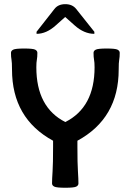

<svg xmlns="http://www.w3.org/2000/svg" viewBox="-20 -885 596 913"><path d="M32.2 -633.8Q32.2 -643.6 43 -648.9Q53.7 -654.3 95.2 -654.3Q136.7 -654.3 147.2 -648.9Q157.7 -643.6 157.7 -633.8Q157.7 -613.3 155.3 -601.1Q152.8 -588.9 152.8 -564.9Q152.8 -374.5 290.5 -304.7Q429.7 -374.5 429.7 -564.9Q429.7 -588.9 427.2 -601.1Q424.8 -613.3 424.8 -633.8Q424.8 -643.6 435.5 -648.9Q446.3 -654.3 487.3 -654.3Q528.3 -654.3 538.8 -648.9Q549.3 -643.6 549.3 -633.8Q549.3 -613.3 546.9 -601.1Q544.4 -588.9 544.4 -554.2Q544.4 -322.3 348.1 -215.8V-187Q348.1 -107.4 350.6 -70.3Q353 -33.2 353 -12.7Q353 -2.9 342.5 2.4Q332 7.8 290.5 7.8Q249 7.8 238.3 2.4Q227.5 -2.9 227.5 -12.7Q227.5 -33.2 230 -70.3Q232.4 -107.4 232.4 -187V-215.8Q37.1 -322.3 37.1 -554.2Q37.1 -588.9 34.7 -601.1Q32.2 -613.3 32.2 -633.8ZM428.7 -724.1Q379.9 -724.1 335 -764.2L290 -804.2L245.1 -764.2Q200.7 -724.1 153.8 -724.1V-733.9L238.8 -842.3Q256.3 -865.2 290.5 -865.2Q324.2 -865.2 342.3 -842.3L428.7 -733.9Z"/></svg>

Font: Bainsley
Style: Bold
Weight: 700
Designer: Paul James MIller
Foundry: High-Logic / Made with FontCreator
Version: Version 1.411;March 28, 2021;FontCreator 13.0.0.2683 64-bit